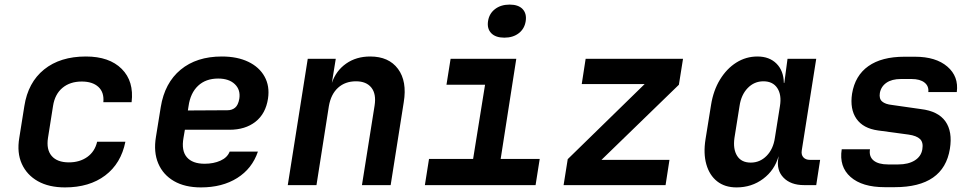

<svg xmlns="http://www.w3.org/2000/svg" viewBox="-20 -806 4240 836"><path d="M263 10Q193 10 145 -17Q97 -44 75 -92.5Q53 -141 64 -206L86 -344Q102 -447 172 -503.5Q242 -560 354 -560Q456 -560 510 -506Q564 -452 553 -361H430Q434 -404 408.5 -427.5Q383 -451 336 -451Q285 -451 252 -423.5Q219 -396 211 -345L189 -206Q181 -155 205 -127Q229 -99 280 -99Q327 -99 360 -122.5Q393 -146 403 -189H526Q507 -94 438 -42Q369 10 263 10Z M855 10Q785 10 737.5 -17.5Q690 -45 669 -94.5Q648 -144 659 -210L680 -340Q697 -445 766.5 -502.5Q836 -560 946 -560Q1013 -560 1061 -537Q1109 -514 1132 -472.5Q1155 -431 1147 -377Q1137 -311 1092.5 -276Q1048 -241 979 -241H785L779 -206Q769 -150 793.5 -121.5Q818 -93 871 -93Q910 -93 940 -106.5Q970 -120 980 -146H1103Q1078 -72 1013 -31Q948 10 855 10ZM798 -325 971 -326Q990 -326 1003.5 -337Q1017 -348 1022 -376Q1028 -415 1002.5 -439.5Q977 -464 930 -464Q876 -464 842.5 -432.5Q809 -401 801 -344Z M1233 0 1320 -550H1442L1425 -445Q1443 -498 1487 -529Q1531 -560 1592 -560Q1673 -560 1713 -506Q1753 -452 1738 -361L1681 0H1556L1611 -346Q1619 -397 1597 -424.5Q1575 -452 1530 -452Q1483 -452 1452 -424Q1421 -396 1412 -344L1358 0Z M1830 0 1848 -114H2040L2092 -437H1924L1942 -550H2228L2160 -114H2330L2312 0ZM2176 -642Q2138 -642 2119 -661.5Q2100 -681 2105 -714Q2110 -747 2135.5 -766.5Q2161 -786 2199 -786Q2237 -786 2255.5 -766.5Q2274 -747 2269 -714Q2264 -681 2239 -661.5Q2214 -642 2176 -642Z M2434 0 2452 -113 2787 -440H2513L2530 -550H2954L2936 -437L2599 -110H2895L2878 0Z M3187 10Q3136 10 3102.5 -16.5Q3069 -43 3055.5 -90.5Q3042 -138 3052 -200L3076 -349Q3086 -412 3115 -459.5Q3144 -507 3186 -533.5Q3228 -560 3278 -560Q3330 -560 3361 -529Q3392 -498 3393 -445H3395L3409 -550H3534L3471 -151Q3468 -132 3478 -121Q3488 -110 3506 -110H3551L3534 0H3481Q3423 0 3391.5 -32.5Q3360 -65 3369 -117L3370 -126Q3353 -65 3303 -27.5Q3253 10 3187 10ZM3249 -98Q3289 -98 3318 -127.5Q3347 -157 3354 -206L3376 -344Q3384 -393 3364.5 -422.5Q3345 -452 3304 -452Q3264 -452 3235.5 -422.5Q3207 -393 3200 -344L3178 -206Q3171 -157 3189.5 -127.5Q3208 -98 3249 -98Z M3832 9Q3734 9 3683.5 -35.5Q3633 -80 3645 -156H3768Q3763 -124 3784 -107Q3805 -90 3847 -90H3891Q3935 -90 3963 -107.5Q3991 -125 3996 -156Q4001 -186 3986 -200.5Q3971 -215 3936 -220L3803 -238Q3738 -247 3709 -289Q3680 -331 3690 -398Q3703 -477 3761 -518Q3819 -559 3918 -559H3964Q4055 -559 4105 -516Q4155 -473 4146 -405H4022Q4025 -431 4005.5 -446.5Q3986 -462 3949 -462H3903Q3863 -462 3839.5 -445.5Q3816 -429 3811 -401Q3807 -376 3821 -364Q3835 -352 3864 -349L3990 -331Q4065 -322 4096.5 -277.5Q4128 -233 4116 -158Q4089 9 3876 9Z"/></svg>

Font: JetBrains Mono NL
Style: Bold Italic
Weight: 700
Italic angle: -9°
Designer: Philipp Nurullin, Konstantin Bulenkov
Foundry: JetBrains
Version: Version 2.304; ttfautohint (v1.8.4.7-5d5b)